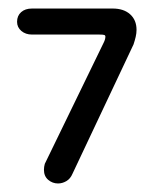

<svg xmlns="http://www.w3.org/2000/svg" viewBox="-20 -420 370 450"><path d="M116 10Q103 10 93 1.5Q83 -7 83 -22Q83 -26 83.5 -29Q84 -32 85 -36L223 -320Q225 -324 226 -327.5Q227 -331 227 -334Q227 -337 224.5 -338Q222 -339 213 -339H55Q40 -339 30 -347.5Q20 -356 20 -369Q20 -383 29.5 -391.5Q39 -400 55 -400H244Q270 -400 285 -386.5Q300 -373 300 -350Q300 -342 298 -333.5Q296 -325 293 -316L150 -13Q145 -1 135.5 4.5Q126 10 116 10Z"/></svg>

Font: Dongle
Style: Regular
Weight: 400
Designer: Yanghee Ryu
Foundry: Yanghee Ryu
Version: Version 2.000